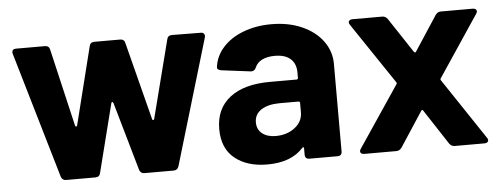

<svg xmlns="http://www.w3.org/2000/svg" viewBox="-41 -622 1905 730"><g transform="rotate(-5 911.0 -257.0)"><path d="M166 -14 25 -495Q24 -497 24 -501Q24 -514 39 -514H149Q165 -514 168 -499L237 -203Q238 -199 241 -199Q244 -199 245 -203L319 -499Q322 -514 338 -514H436Q452 -514 455 -499L531 -202Q532 -198 535 -198Q538 -198 539 -202L615 -499Q618 -514 634 -514L744 -513Q753 -513 756.5 -507.5Q760 -502 758 -494L615 -14Q610 0 596 0H484Q470 0 465 -14L390 -276Q388 -280 385.5 -280Q383 -280 382 -276L316 -15Q313 0 297 0H185Q171 0 166 -14Z M1238 -351V-17Q1238 0 1221 0H1114Q1097 0 1097 -17V-41Q1097 -45 1095 -45.5Q1093 -46 1090 -43Q1044 8 953 8Q876 8 829 -30Q782 -68 782 -142Q782 -219 836 -261.5Q890 -304 990 -304H1091Q1097 -304 1097 -310V-331Q1097 -364 1076.5 -382.5Q1056 -401 1017 -401Q987 -401 967.5 -391Q948 -381 941 -363Q935 -349 921 -350L810 -364Q802 -365 797.5 -368.5Q793 -372 794 -378Q799 -419 828.5 -452Q858 -485 906.5 -503.5Q955 -522 1014 -522Q1079 -522 1130 -499.5Q1181 -477 1209.5 -438Q1238 -399 1238 -351ZM1097 -179V-214Q1097 -220 1091 -220H1020Q975 -220 949 -203Q923 -186 923 -155Q923 -128 942.5 -112.5Q962 -97 994 -97Q1037 -97 1067 -120Q1097 -143 1097 -179Z M1308 -11Q1308 -16 1312 -21L1468 -253Q1471 -257 1468 -261L1312 -493Q1308 -498 1308 -503Q1308 -508 1312 -511Q1316 -514 1323 -514H1437Q1449 -514 1457 -503L1545 -370Q1547 -368 1549.5 -367.5Q1552 -367 1553 -370L1640 -503Q1648 -514 1660 -514H1782Q1789 -514 1793 -511Q1797 -508 1797 -503Q1797 -498 1793 -493L1638 -261Q1635 -257 1638 -253L1793 -21Q1797 -16 1797 -11Q1797 -6 1793 -3Q1789 0 1782 0H1668Q1656 0 1648 -11L1561 -144Q1560 -147 1557.5 -147Q1555 -147 1553 -144L1466 -11Q1458 0 1446 0H1323Q1316 0 1312 -3Q1308 -6 1308 -11Z"/></g></svg>

Font: Barlow
Style: Bold
Weight: 700
Designer: Jeremy Tribby
Foundry: Jeremy Tribby
Version: Version 1.101 August 23, 2024